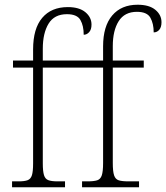

<svg xmlns="http://www.w3.org/2000/svg" viewBox="-20 -792 703 812"><path d="M31 0V-25H59Q84 -25 97 -30Q110 -35 115 -51Q120 -67 120 -101V-506H35V-536H120V-583Q120 -671 158.5 -716.5Q197 -762 267 -762Q315 -762 341 -740.5Q367 -719 367 -688Q367 -667 357 -656Q347 -645 334 -645Q334 -683 320 -707.5Q306 -732 263 -732Q210 -732 185.5 -692Q161 -652 161 -586V-536H416V-596Q416 -681 454.5 -726.5Q493 -772 562 -772Q611 -772 637 -750.5Q663 -729 663 -698Q663 -677 653.5 -666Q644 -655 630 -655Q630 -692 616 -717Q602 -742 559 -742Q507 -742 482 -702.5Q457 -663 457 -597V-536H588V-506H457V-103Q457 -67 462.5 -50.5Q468 -34 482 -29.5Q496 -25 523 -25H568V0H327V-25H350Q377 -25 391 -29.5Q405 -34 410.5 -50.5Q416 -67 416 -103V-506H161V-101Q161 -68 166 -51.5Q171 -35 184.5 -30Q198 -25 223 -25H255V0Z"/></svg>

Font: Noto Serif SemiCondensed ExtraLight
Style: Regular
Weight: 200
Width: 4
Designer: Monotype Design Team
Foundry: Monotype Imaging Inc.
Version: Version 2.014